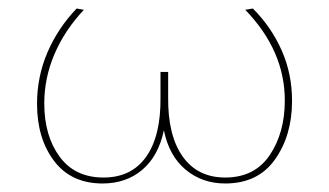

<svg xmlns="http://www.w3.org/2000/svg" viewBox="-20 -428 773 451"><path d="M666 -191Q666 -110 626 -53.5Q586 3 509 3Q455 3 416 -29.5Q377 -62 365 -122Q352 -61 314 -29Q276 3 221 3Q147 3 107 -50Q67 -103 67 -184Q67 -248 91.5 -305Q116 -362 160 -408L177 -405Q132 -357 108 -301Q84 -245 84 -185Q84 -109 120 -60Q156 -11 223 -11Q289 -11 323.5 -60Q358 -109 357 -199V-259H375V-200Q374 -110 409 -60.5Q444 -11 509 -11Q578 -11 613.5 -63.5Q649 -116 649 -192Q649 -309 556 -405L574 -408Q617 -365 641.5 -310Q666 -255 666 -191Z"/></svg>

Font: Ysabeau Thin
Style: Regular
Weight: 200
Designer: Christian Thalmann (Catharsis Fonts)
Version: Version 0.003